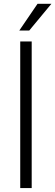

<svg xmlns="http://www.w3.org/2000/svg" viewBox="-20 -962 283 982"><path d="M83.5 -750V0H142.1V-750ZM129.4 -805.7 242.7 -942.4H171.9L78.6 -805.7Z"/></svg>

Font: Vazirmatn ExtraLight
Style: Regular
Weight: 200
Designer: Saber Rastikerdar
Foundry: Saber Rastikerdar
Version: Version 33.003